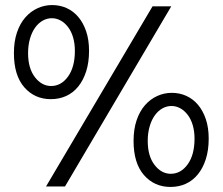

<svg xmlns="http://www.w3.org/2000/svg" viewBox="-20 -725 880 759"><path d="M237 12H162L583 -700H657ZM181 -333Q117 -333 76 -380Q35 -427 35 -515Q35 -561 47 -596.5Q59 -632 80 -656Q101 -680 128.5 -692.5Q156 -705 186 -705Q217 -705 243.5 -693Q270 -681 289.5 -658Q309 -635 320.5 -601.5Q332 -568 332 -524Q332 -478 320.5 -442.5Q309 -407 289 -382.5Q269 -358 241.5 -345.5Q214 -333 181 -333ZM185 -653Q166 -653 149 -643.5Q132 -634 119 -616Q106 -598 98.5 -572Q91 -546 91 -515Q91 -455 118 -420Q145 -385 182 -385Q222 -385 249 -422.5Q276 -460 276 -524Q276 -553 269 -577Q262 -601 249 -618Q236 -635 219.5 -644Q203 -653 185 -653ZM654 14Q590 14 549 -33Q508 -80 508 -168Q508 -214 520 -249.5Q532 -285 553 -309Q574 -333 601.5 -345.5Q629 -358 659 -358Q690 -358 716.5 -346Q743 -334 762.5 -311Q782 -288 793.5 -254.5Q805 -221 805 -177Q805 -131 793.5 -95.5Q782 -60 762 -35.5Q742 -11 714.5 1.5Q687 14 654 14ZM658 -306Q639 -306 622 -296.5Q605 -287 592 -269Q579 -251 571.5 -225Q564 -199 564 -168Q564 -108 591 -73Q618 -38 655 -38Q695 -38 722 -75.5Q749 -113 749 -177Q749 -206 742 -230Q735 -254 722 -271Q709 -288 692.5 -297Q676 -306 658 -306Z"/></svg>

Font: Cabin
Style: Regular
Weight: 400
Designer: Pablo Impallari
Foundry: Pablo Impallari
Version: Version 1.007